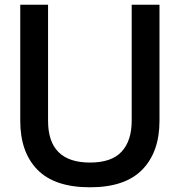

<svg xmlns="http://www.w3.org/2000/svg" viewBox="-20 -783 764 815"><path d="M66 -270V-763H184V-270Q184 -93 362 -93Q454 -93 496.5 -139.5Q539 -186 539 -270V-763H657V-270Q657 -138 584 -63Q511 12 362 12Q212 12 139 -62.5Q66 -137 66 -270Z"/></svg>

Font: Open Sauce One Medium
Style: Regular
Weight: 500
Designer: Alfredo Marco Pradil
Foundry: Creative Sauce Fz LLC
Version: Version 1.477